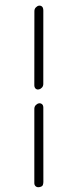

<svg xmlns="http://www.w3.org/2000/svg" viewBox="-124 -737 463 1074"><g transform="rotate(-10 107.5 -200.0)"><path d="M107 -135 35 275Q34 282 29.5 291Q25 300 8 300Q-5 300 -11.5 292Q-18 284 -16 273L56 -135Q58 -148 67.5 -155Q77 -162 87 -162Q96 -162 102.5 -155Q109 -148 107 -135ZM201 -668 130 -266Q128 -253 119 -246Q110 -239 100 -239Q90 -238 83.5 -245.5Q77 -253 79 -266L151 -672Q153 -686 162.5 -693Q172 -700 181 -700Q191 -700 197.5 -692.5Q204 -685 201 -668Z"/></g></svg>

Font: Edu QLD Beginners
Style: Regular
Weight: 400
Designer: Tina and Corey Anderson
Foundry: Google for Education
Version: Version 1.001